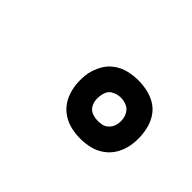

<svg xmlns="http://www.w3.org/2000/svg" viewBox="-44 -928 538 538"><g transform="rotate(45 225.0 -658.5)"><path d="M278 -543Q260 -543 242 -547Q224 -551 209 -560.5Q194 -570 184 -583.5Q174 -597 168.5 -614Q163 -631 162 -649.5Q161 -668 164 -687Q168 -706 177.5 -723.5Q187 -741 203.5 -753Q220 -765 239.5 -769.5Q259 -774 278 -774Q296 -774 314 -770Q332 -766 347 -757Q362 -748 372 -734Q382 -720 387 -703Q392 -686 393 -667.5Q394 -649 391 -631Q388 -612 378 -594Q368 -576 351.5 -564Q335 -552 316 -547.5Q297 -543 278 -543ZM278 -613Q285 -613 293 -614.5Q301 -616 307.5 -621Q314 -626 318 -633Q322 -640 323 -647Q325 -659 323 -669.5Q321 -680 315 -688.5Q309 -697 298.5 -701Q288 -705 277 -705Q270 -705 262.5 -703Q255 -701 248 -696.5Q241 -692 237.5 -684.5Q234 -677 233 -670Q231 -659 232.5 -648Q234 -637 240 -628.5Q246 -620 256.5 -616.5Q267 -613 278 -613Z"/></g></svg>

Font: Iosevka Etoile Medium
Style: Italic
Weight: 500
Italic angle: -9°
Designer: Belleve Invis
Foundry: Belleve Invis
Version: Version 22.1.2; ttfautohint (v1.8.4)